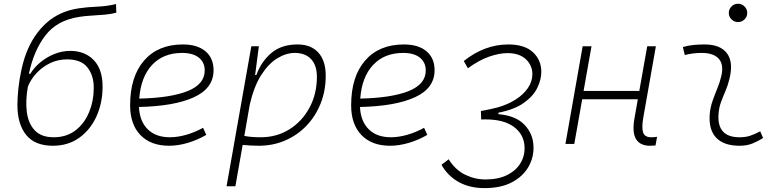

<svg xmlns="http://www.w3.org/2000/svg" viewBox="-20 -763 4142 1018"><path d="M259.8 9.8Q165.5 9.8 118.9 -47.4Q72.3 -104.5 72.3 -207.5Q72.3 -245.6 77.4 -293.5Q82.5 -341.3 93 -390.4Q103.5 -439.5 119.1 -481Q156.7 -578.6 225.8 -641.1Q294.9 -703.6 397.5 -718.8Q442.9 -725.6 496.3 -727.8Q549.8 -730 595.2 -741.7L596.7 -695.8Q570.8 -688.5 535.9 -685.3Q501 -682.1 464.8 -680.2Q428.7 -678.2 398.9 -673.3Q282.7 -655.3 221.2 -575.7Q159.7 -496.1 133.3 -372.6L140.1 -371.1Q160.2 -404.3 193.1 -431.9Q226.1 -459.5 267.3 -476.3Q308.6 -493.2 352.5 -493.2Q429.7 -493.2 476.8 -444.6Q523.9 -396 523.9 -303.7Q523.9 -218.8 492.2 -147.5Q460.4 -76.2 401.1 -33.2Q341.8 9.8 259.8 9.8ZM264.6 -35.2Q333 -35.2 380.4 -71.8Q427.7 -108.4 452.4 -168.5Q477.1 -228.5 477.1 -297.9Q477.1 -363.3 443.4 -405.8Q409.7 -448.2 335.4 -448.2Q288.1 -448.2 246.8 -428.7Q205.6 -409.2 174.8 -376.5Q144 -343.8 127.9 -304.2Q114.3 -229.5 122.3 -168.5Q130.4 -107.4 164.8 -71.3Q199.2 -35.2 264.6 -35.2Z M880.9 -35.2Q921.4 -35.2 967.5 -48.3Q1013.7 -61.5 1056.6 -85.4L1073.7 -47.9Q1027.8 -21 976.1 -5.6Q924.3 9.8 876.5 9.8Q779.3 9.8 724.6 -46.9Q669.9 -103.5 669.9 -204.6Q669.9 -356.4 743.9 -441.9Q817.9 -527.3 949.7 -527.3Q1026.4 -527.3 1069.3 -491.2Q1112.3 -455.1 1112.3 -390.6Q1112.3 -294.9 1008.1 -247.3Q903.8 -199.7 716.8 -195.8Q720.2 -120.1 763.2 -77.6Q806.2 -35.2 880.9 -35.2ZM718.3 -240.2Q886.2 -244.1 975.8 -280.5Q1065.4 -316.9 1065.4 -389.2Q1065.4 -432.6 1034.2 -457.5Q1002.9 -482.4 945.8 -482.4Q845.7 -482.4 786.1 -418.5Q726.6 -354.5 718.3 -240.2Z M1228 224.6H1181.2L1221.2 -0.5Q1220.7 -0.5 1220.2 -0.5L1221.2 -1.5L1312.5 -517.6H1352.5L1334 -375.5L1332 -365.7H1339.4Q1365.7 -437.5 1419.2 -482.4Q1472.7 -527.3 1557.6 -527.3Q1628.9 -527.3 1668 -484.1Q1707 -440.9 1707 -361.3Q1707 -282.2 1680.2 -214.6Q1653.3 -147 1605.2 -96.7Q1557.1 -46.4 1492.4 -18.3Q1427.7 9.8 1351.6 9.8Q1330.1 9.8 1309.1 8.5Q1288.1 7.3 1266.6 5.4ZM1275.4 -42.5Q1309.6 -35.2 1362.3 -35.2Q1447.3 -35.2 1514.6 -77.4Q1582 -119.6 1621.1 -192.4Q1660.2 -265.1 1660.2 -356.4Q1660.2 -416.5 1629.4 -449.5Q1598.6 -482.4 1543 -482.4Q1497.1 -482.4 1450.2 -453.9Q1403.3 -425.3 1364.7 -364.7Q1326.2 -304.2 1304.2 -208Z M2052.7 -35.2Q2093.3 -35.2 2139.4 -48.3Q2185.5 -61.5 2228.5 -85.4L2245.6 -47.9Q2199.7 -21 2147.9 -5.6Q2096.2 9.8 2048.3 9.8Q1951.2 9.8 1896.5 -46.9Q1841.8 -103.5 1841.8 -204.6Q1841.8 -356.4 1915.8 -441.9Q1989.7 -527.3 2121.6 -527.3Q2198.2 -527.3 2241.2 -491.2Q2284.2 -455.1 2284.2 -390.6Q2284.2 -294.9 2179.9 -247.3Q2075.7 -199.7 1888.7 -195.8Q1892.1 -120.1 1935.1 -77.6Q1978 -35.2 2052.7 -35.2ZM1890.1 -240.2Q2058.1 -244.1 2147.7 -280.5Q2237.3 -316.9 2237.3 -389.2Q2237.3 -432.6 2206.1 -457.5Q2174.8 -482.4 2117.7 -482.4Q2017.6 -482.4 1958 -418.5Q1898.4 -354.5 1890.1 -240.2Z M2548.3 234.4Q2470.2 234.4 2412.1 202.1Q2354 169.9 2320.8 110.8L2358.9 81.5Q2394 137.7 2445.8 163.1Q2497.6 188.5 2554.2 188.5Q2622.1 188.5 2668.9 165Q2715.8 141.6 2739.5 102.3Q2763.2 63 2761.2 16.1Q2758.8 -49.3 2705.6 -89.6Q2652.3 -129.9 2554.7 -129.9Q2552.7 -129.9 2547.6 -129.9Q2542.5 -129.9 2531.2 -129.4L2529.8 -174.3Q2557.1 -179.2 2579.6 -184.1Q2602.1 -189 2618.2 -193.4Q2670.4 -208 2712.2 -234.1Q2753.9 -260.3 2778.3 -295.2Q2802.7 -330.1 2802.7 -370.1Q2802.7 -416.5 2768.1 -449Q2733.4 -481.4 2670.9 -481.4Q2627.4 -481.4 2573.2 -462.6Q2519 -443.8 2460.9 -400.9L2439 -439.5Q2549.3 -527.3 2675.3 -527.3Q2761.2 -527.3 2805.7 -486.1Q2850.1 -444.8 2850.1 -381.8Q2850.1 -341.3 2828.9 -297.4Q2807.6 -253.4 2757.8 -217.8Q2708 -182.1 2622.6 -165.5V-157.7L2630.9 -156.7Q2716.8 -147.9 2761.5 -100.8Q2806.2 -53.7 2808.6 12.2Q2811 69.8 2782.5 120.6Q2753.9 171.4 2695.3 202.9Q2636.7 234.4 2548.3 234.4Z M2978 0 3069.3 -517.6H3116.2L3074.2 -280.8H3369.6L3411.6 -517.6H3457.5L3391.1 -141.6Q3381.3 -85.9 3389.9 -60.5Q3398.4 -35.2 3432.6 -35.2Q3446.8 -35.2 3463.9 -37.6L3455.6 8.3Q3441.9 9.8 3426.3 9.8Q3374 9.8 3352.3 -25.6Q3330.6 -61 3344.2 -136.7L3361.8 -236.8H3066.9L3024.9 0Z M4010.7 -66.9 4025.9 -31.2Q3999 -14.2 3969.5 -2.2Q3939.9 9.8 3901.4 9.8Q3818.8 9.8 3778.3 -31.7Q3737.8 -73.2 3742.7 -153.3Q3745.1 -189.9 3756.8 -224.4Q3768.6 -258.8 3782.2 -291.5Q3795.9 -324.2 3803.2 -355Q3819.3 -417.5 3792.2 -450Q3765.1 -482.4 3700.2 -482.4Q3653.8 -482.4 3610.8 -471.2L3600.6 -513.7Q3629.4 -522 3658.2 -524.7Q3687 -527.3 3715.8 -527.3Q3798.8 -527.3 3834.2 -480.7Q3869.6 -434.1 3847.7 -345.2Q3839.4 -310.5 3826.4 -280.5Q3813.5 -250.5 3802.7 -221.2Q3792 -191.9 3789.6 -157.7Q3781.2 -35.2 3900.9 -35.2Q3931.6 -35.2 3955.1 -42.5Q3978.5 -49.8 4010.7 -66.9ZM3893.1 -646Q3873 -646 3858.6 -660.2Q3844.2 -674.3 3844.2 -694.3Q3844.2 -714.4 3858.6 -728.8Q3873 -743.2 3893.1 -743.2Q3913.1 -743.2 3927.5 -728.8Q3941.9 -714.4 3941.9 -694.3Q3941.9 -674.3 3927.5 -660.2Q3913.1 -646 3893.1 -646Z"/></svg>

Font: Cascadia Mono NF ExtraLight
Style: Italic
Weight: 200
Italic angle: -10°
Monospace: yes
Designer: Aaron Bell
Foundry: Saja Typeworks
Version: Version 2404.023; ttfautohint (v1.8.4)